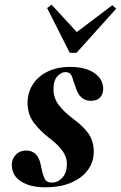

<svg xmlns="http://www.w3.org/2000/svg" viewBox="-20 -780 513 815"><path d="M171 15Q108 15 69 -10Q30 -35 30 -81Q30 -105 47 -123Q64 -141 91 -141Q141 -141 153 -80L159 -52Q164 -31 171.5 -18Q179 -5 201 -5Q226 -5 245 -26Q264 -47 264 -84Q264 -112 246.5 -138Q229 -164 188 -195Q147 -227 122 -261.5Q97 -296 97 -344Q97 -386 118.5 -420.5Q140 -455 181 -475.5Q222 -496 278 -496Q343 -496 380.5 -470Q418 -444 418 -403Q418 -381 405 -366.5Q392 -352 366 -352Q318 -352 301 -410L291 -438Q286 -458 279 -466Q272 -474 257 -474Q241 -474 224 -456.5Q207 -439 207 -401Q207 -365 228.5 -335.5Q250 -306 293 -274Q337 -241 357.5 -210Q378 -179 378 -135Q378 -94 354 -60Q330 -26 284 -5.5Q238 15 171 15ZM199 -760 306 -644 457 -758 473 -743 305 -556H276L180 -746Z"/></svg>

Font: DeepMind Serif Display
Style: Italic
Weight: 400
Italic angle: -12°
Designer: Frank Grießhammer / Modifications: Colophon Foundry
Foundry: Colophon Foundry
Version: Version 5.003; ttfautohint (v1.8.2)